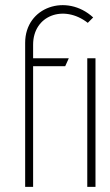

<svg xmlns="http://www.w3.org/2000/svg" viewBox="-20 -728 428 748"><path d="M352 0V-501H320V0ZM109 0V-470H234L248 -501H109V-554C109 -668 228 -712 322 -639L343 -660C240 -755 78 -702 78 -561V0Z"/></svg>

Font: Advent Pro
Style: ExtraLight
Weight: 250
Designer: Andreas Kalpakidis
Foundry: Andreas Kalpakidis
Version: Version 2.002 2007